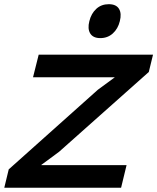

<svg xmlns="http://www.w3.org/2000/svg" viewBox="-30 -887 743 907"><path d="M567.9 -106.9 542 0H-9.8L11.2 -86.9L432.1 -462.9L511.2 -521L512.2 -522H126L152.8 -628.9H692.9L672.9 -546.9L249 -169.9L165 -107.9L166 -106.9ZM536.1 -787.1Q527.3 -751 502.9 -729Q478.5 -707 443.8 -707Q409.7 -707 396.2 -729Q382.8 -751 392.1 -787.1Q400.9 -823.2 424.8 -845.2Q448.7 -867.2 483.9 -867.2Q518.6 -867.2 532 -845.5Q545.4 -823.7 536.1 -787.1Z"/></svg>

Font: Sinkin Sans 500 Medium Italic
Style: Regular
Weight: 500
Italic angle: -112°
Designer: Keith Bates
Foundry: K-Type
Version: Sinkin Sans (version 1.0)  by Keith Bates   •   © 2014   www